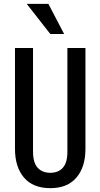

<svg xmlns="http://www.w3.org/2000/svg" viewBox="-20 -970 523 1000"><path d="M242 10Q152 10 105 -45Q58 -100 58 -195V-720H152V-180Q152 -123 176 -96.5Q200 -70 242 -70Q284 -70 307.5 -96.5Q331 -123 331 -179V-720H425V-194Q425 -100 378 -45Q331 10 242 10ZM242 -793 119 -950H232L314 -793Z"/></svg>

Font: Instrument Sans Condensed Medium
Style: Regular
Weight: 500
Width: 3
Designer: Rodrigo Fuenzalida
Foundry: fragTYPE
Version: Version 1.000;gftools[0.9.28]